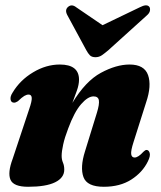

<svg xmlns="http://www.w3.org/2000/svg" viewBox="-20 -705 616 735"><path d="M34 -312Q22.5 -312 20.5 -324Q18.5 -336 28.5 -351Q57 -398.5 106.8 -428.2Q156.5 -458 209 -458Q282.5 -458 282.5 -400Q282.5 -381 274.2 -357.8Q266 -334.5 257 -311Q307.5 -394.5 366.2 -426.2Q425 -458 476 -458Q532.5 -458 546.8 -417.5Q561 -377 539.5 -313.5L491 -160.5Q480.5 -128 482.2 -115Q484 -102 495.5 -102Q509 -102 529 -124Q536 -131 541 -131Q549.5 -131 553 -119.5Q556.5 -108 546 -87Q525.5 -45 482.5 -17.5Q439.5 10 377.5 10Q313 10 299.5 -27.2Q286 -64.5 305.5 -126L351 -273.5Q361 -306 358.5 -321Q356 -336 338 -336Q316.5 -336 290.5 -306.2Q264.5 -276.5 241 -213Q227.5 -178 221.8 -151.5Q216 -125 216 -108.5Q216 -94 221 -82.5Q226 -71 226 -55.5Q226 -24.5 191 -7.2Q156 10 87.5 10Q32 10 20.2 -16.8Q8.5 -43.5 28.5 -97L91.5 -286.5Q102.5 -318 101.5 -330.5Q100.5 -343 89.5 -343Q82 -343 73 -337.8Q64 -332.5 48.5 -317.5Q40 -312 34 -312ZM395.5 -513.5Q381 -501 370 -493.5Q359 -486 345.5 -486Q331.5 -486 324.2 -493.2Q317 -500.5 310 -513.5L237.5 -647.5Q227 -667.5 241 -679Q255 -690.5 272 -677L372.5 -608.5L515 -677Q542 -691 551.5 -679Q555.5 -674 554 -664.2Q552.5 -654.5 541 -645Z"/></svg>

Font: Fraunces 144pt S050 Black
Style: Italic
Weight: 900
Italic angle: -16°
Version: Version 1.000; ttfautohint (v1.8.3)